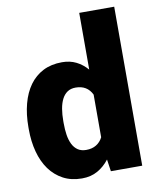

<svg xmlns="http://www.w3.org/2000/svg" viewBox="-85 -816 732 892"><g transform="rotate(-10 281.0 -370.0)"><path d="M25.4 -268.1Q25.4 -328.1 38.6 -377.9Q51.8 -427.7 77.6 -463.4Q103.5 -499 141.8 -518.6Q180.2 -538.1 231 -538.1Q268.6 -538.1 297.9 -523.4Q327.1 -508.8 350.1 -482.4V-750H515.1V0H367.2L358.9 -56.6Q335.4 -25.9 303.7 -8.1Q272 9.8 230 9.8Q179.7 9.8 141.6 -10.5Q103.5 -30.8 77.6 -66.4Q51.8 -102.1 38.6 -151.1Q25.4 -200.2 25.4 -257.8ZM189.9 -257.8Q189.9 -228 193.8 -202.4Q197.8 -176.8 207.3 -157.7Q216.8 -138.7 232.7 -127.9Q248.5 -117.2 272 -117.2Q299.8 -117.2 319.3 -129.2Q338.9 -141.1 350.1 -163.1V-364.3Q327.6 -411.1 272.9 -411.1Q250 -411.1 234.1 -400.4Q218.3 -389.6 208.5 -370.4Q198.7 -351.1 194.3 -325Q189.9 -298.8 189.9 -268.1Z"/></g></svg>

Font: RobotoDraft
Style: Black
Weight: 900
Designer: Google
Version: Version 2.000980w3; 2014; ttfautohint (v1.1) -l 5 -r 24 -G 4